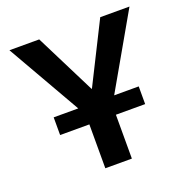

<svg xmlns="http://www.w3.org/2000/svg" viewBox="-129 -853 956 976"><g transform="rotate(-20 348.5 -365.0)"><path d="M119.1 -237.3V-333H252L24.4 -730.5H185.5L349.6 -403.3H351.6L515.6 -730.5H673.8L446.3 -333H579.1V-237.3H420.9V0H277.3V-237.3Z"/></g></svg>

Font: Mgen+ 1c bold
Style: Bold
Weight: 700
Designer: [Source Han Sans]
Ryoko NISHIZUKA  (kana & ideographs); Paul D. Hunt (Latin, Greek & Cyrillic); Wenlong ZHANG  (bopomofo
Version: Version 1.059.20150602